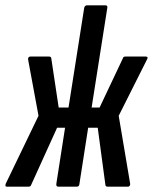

<svg xmlns="http://www.w3.org/2000/svg" viewBox="-44 -703 575 723"><path d="M-18 0Q-23 0 -23.5 -3.5Q-24 -7 -22 -12L101 -267L62 -478Q61 -484 63.5 -487Q66 -490 70 -490H141Q148 -490 149 -484L177 -298H214L273 -673Q275 -683 284 -683H353Q362 -683 360 -673L301 -298H331L419 -484Q420 -490 428 -490H505Q516 -490 509 -478L403 -267L446 -12Q447 -7 444.5 -3.5Q442 0 438 0H362Q354 0 353 -6L324 -222H288L255 -10Q254 0 245 0H176Q167 0 168 -10L201 -222H171L73 -6Q71 0 63 0Z"/></svg>

Font: Sofia Sans Extra Condensed SemiBold
Style: Italic
Weight: 600
Italic angle: -9°
Designer: Botio Nikoltchev, Ani Petrova
Foundry: lettersoup
Version: Version 4.101